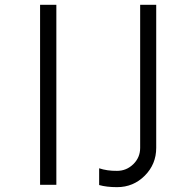

<svg xmlns="http://www.w3.org/2000/svg" viewBox="-20 -770 753 800"><path d="M147 -750H214.8V0H147ZM467.8 9.8Q423.8 9.8 393.1 1V-68.8Q426.3 -57.6 467.8 -58.1Q506.8 -58.1 535.4 -85.9Q564 -113.8 564 -153.8V-750H630.9V-153.8Q630.9 -85.9 583.3 -38.1Q535.6 9.8 467.8 9.8Z"/></svg>

Font: Oakes Grotesk
Style: Light
Weight: 300
Designer: Samuel Oakes
Foundry: Samuel Oakes
Version: Version 1.0 | wf-rip DC20170320